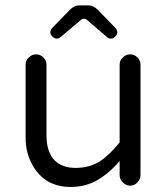

<svg xmlns="http://www.w3.org/2000/svg" viewBox="-20 -704 635 728"><path d="M210 -563.5 286.1 -627.9Q291 -632.8 297.9 -632.8Q304.7 -632.8 310.5 -627.9L385.7 -563.5Q391.6 -557.6 400.4 -557.6Q409.2 -557.6 417 -565.4Q424.8 -573.2 424.8 -581.5Q424.8 -589.8 418 -597.7L350.6 -667Q334 -683.6 316.4 -683.6H279.3Q261.7 -683.6 245.1 -667L177.7 -597.7Q170.9 -589.8 170.9 -581.1Q170.9 -573.2 178.7 -565.4Q186.5 -557.6 195.3 -557.6Q204.1 -557.6 210 -563.5ZM422.9 -81.1 433.6 -93.8V-40Q433.6 -24.4 445.8 -12.2Q458 0 473.6 0Q489.3 0 501 -12.2Q512.7 -24.4 512.7 -40V-459Q512.7 -474.6 501 -486.3Q489.3 -498 473.6 -498Q457 -498 445.3 -485.4Q433.6 -474.6 433.6 -459V-164.1Q394.5 -115.2 356.4 -90.8Q317.4 -67.4 266.6 -67.4Q215.8 -67.4 187.5 -95.7Q156.2 -127 156.2 -191.4V-459Q156.2 -474.6 144.5 -486.3Q132.8 -498 117.2 -498Q100.6 -498 88.9 -485.4Q81.1 -478.5 79.1 -471.2Q77.1 -463.9 77.1 -459V-181.6Q77.1 -129.9 98.6 -86.9Q119.1 -44.9 156.2 -19.5Q195.3 4.9 247.6 4.9Q299.8 4.9 341.8 -17.1Q383.8 -39.1 422.9 -81.1Z"/></svg>

Font: FakePearl
Style: Light
Weight: 350
Version: Version 1.2